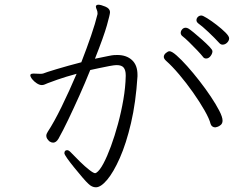

<svg xmlns="http://www.w3.org/2000/svg" viewBox="-20 -764 1040 817"><path d="M565 -439Q558 -328 537.5 -240.5Q517 -153 490 -92Q463 -31 436 1Q409 33 388 33Q371 33 356 18Q346 9 329.5 -10.5Q313 -30 295.5 -51.5Q278 -73 266 -90Q254 -107 254 -112Q254 -125 266 -125Q272 -125 280 -117Q299 -97 320.5 -76Q342 -55 360 -41Q378 -27 385 -27Q386 -27 390 -29Q404 -38 420 -68Q436 -98 452 -141.5Q468 -185 482 -236.5Q496 -288 505 -340.5Q514 -393 515 -440V-444Q515 -465 506.5 -476Q498 -487 476 -487Q467 -487 445.5 -483Q424 -479 401 -474Q378 -469 364 -466Q342 -411 317.5 -356.5Q293 -302 270.5 -255Q248 -208 229 -174Q219 -157 206 -157Q199 -157 191 -162Q177 -174 177 -186Q177 -194 183 -203Q210 -244 242.5 -310.5Q275 -377 306 -450Q258 -437 224 -425Q190 -413 183 -410Q176 -407 170 -404.5Q164 -402 158 -402Q148 -402 136.5 -409.5Q125 -417 117 -427Q109 -437 109 -444Q109 -446 110 -447Q113 -451 122 -451Q127 -451 134 -450.5Q141 -450 148 -450Q152 -450 155.5 -450Q159 -450 163 -451Q175 -456 221.5 -470Q268 -484 326 -499Q349 -558 367.5 -612Q386 -666 395 -704V-708Q395 -716 391.5 -723.5Q388 -731 388 -736Q388 -739 389 -740Q392 -744 398 -744Q409 -744 428 -736Q447 -728 448 -714V-711Q448 -703 435 -656.5Q422 -610 384 -514Q423 -522 440 -525.5Q457 -529 464 -529.5Q471 -530 479 -530Q518 -530 541.5 -508.5Q565 -487 565 -446ZM955 -601Q955 -591 946.5 -582.5Q938 -574 927 -574Q920 -574 914 -580Q895 -601 867.5 -627Q840 -653 823 -665Q816 -671 816 -678Q816 -686 822 -692Q828 -698 837 -698Q843 -698 861.5 -686.5Q880 -675 902 -658Q924 -641 939.5 -625.5Q955 -610 955 -601ZM755 -611Q749 -617 749 -624Q749 -632 755 -639Q761 -646 770 -646Q775 -646 781 -643Q788 -639 804.5 -625.5Q821 -612 839.5 -595.5Q858 -579 871 -565.5Q884 -552 884 -546Q884 -536 876 -525.5Q868 -515 857 -515Q848 -515 843 -523Q836 -532 819 -550Q802 -568 784 -585.5Q766 -603 755 -611ZM927 -251Q927 -239 919.5 -232.5Q912 -226 904.5 -224Q897 -222 896 -222Q889 -222 883.5 -226Q878 -230 876 -237Q871 -258 850.5 -294Q830 -330 801.5 -370.5Q773 -411 742.5 -447Q712 -483 687 -505Q677 -514 677 -522Q677 -531 686 -538.5Q695 -546 701 -546Q711 -546 731 -528.5Q751 -511 776.5 -482.5Q802 -454 828.5 -420Q855 -386 877 -353Q899 -320 913 -293Q927 -266 927 -251Z"/></svg>

Font: Moon Stars Kai HW Light
Style: Regular
Weight: 300
Designer: GuiWonder
Version: Version 1.101